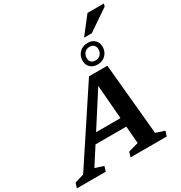

<svg xmlns="http://www.w3.org/2000/svg" viewBox="-316 -1309 1398 1485"><g transform="rotate(-30 383.0 -567.0)"><path d="M191.5 -222.5 218 -302H559.5L532.5 -222.5ZM673.5 -69.5 751.5 -44 737.5 0H414L428 -44L517.5 -69L472 -637.5L498 -640L131 -68.5L206.5 -44L193 0H-65L-51 -44L30.5 -68.5L449.5 -703.5H613.5ZM569.5 -933Q608 -933 631.8 -910.2Q655.5 -887.5 655.5 -850.5Q655.5 -808 627.8 -778.5Q600 -749 553 -749Q514.5 -749 490.5 -772Q466.5 -795 466.5 -831.5Q466.5 -874.5 494.5 -903.8Q522.5 -933 569.5 -933ZM555 -784.5Q585 -784.5 601.5 -803.5Q618 -822.5 618 -848.5Q618 -872 604.2 -885.8Q590.5 -899.5 567 -899.5Q537.5 -899.5 521 -880.2Q504.5 -861 504.5 -833.5Q504.5 -811 518 -797.8Q531.5 -784.5 555 -784.5ZM566 -981.5 684.5 -1134H831L824 -1110L635 -981.5Z"/></g></svg>

Font: Newsreader 9pt SemiBold
Style: Italic
Weight: 600
Italic angle: -17°
Designer: Hugues Gentile
Foundry: Production Type
Version: Version 1.003